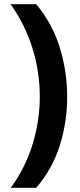

<svg xmlns="http://www.w3.org/2000/svg" viewBox="-20 -734 379 912"><path d="M299 -274Q299 -153 263.5 -41.5Q228 70 152 158H31Q99 66 134 -46.5Q169 -159 169 -275Q169 -394 133.5 -507Q98 -620 30 -714H152Q228 -623 263.5 -509.5Q299 -396 299 -274Z"/></svg>

Font: Noto Sans Tangsa
Style: Bold
Weight: 700
Version: Version 1.504